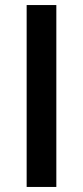

<svg xmlns="http://www.w3.org/2000/svg" viewBox="-20 -740 328 760"><path d="M203 0H85.5V-720H203Z"/></svg>

Font: Lato
Style: Regular
Weight: 600
Designer: Lukasz Dziedzic
Foundry: tyPoland Lukasz Dziedzic
Version: Version 2.006; 2014-01-15; ttfautohint (v1.4.1)